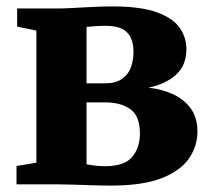

<svg xmlns="http://www.w3.org/2000/svg" viewBox="-20 -575 662 599"><path d="M325.5 4Q298 4 267.2 3Q236.5 2 207.8 1Q179 0 156.5 0H31.5V-57L93.5 -67.5V-479.5L33.5 -492V-548.5H159.5Q178.5 -548.5 208.8 -550.2Q239 -552 271.8 -553.5Q304.5 -555 330 -555Q419.5 -555 469.8 -536.5Q520 -518 540.8 -488Q561.5 -458 561.5 -422Q561.5 -370.5 528.5 -341.2Q495.5 -312 443 -301.5Q487.5 -296.5 522 -280Q556.5 -263.5 576.2 -235Q596 -206.5 596 -164.5Q596 -119.5 569.8 -81Q543.5 -42.5 484.5 -19.2Q425.5 4 325.5 4ZM308 -56.5Q368 -56.5 392.2 -85.2Q416.5 -114 416.5 -158.5Q416.5 -213 386.8 -234.2Q357 -255.5 310 -255.5H250V-62.5Q256 -61 265 -59.8Q274 -58.5 285.2 -57.5Q296.5 -56.5 308 -56.5ZM250 -315H307Q340.5 -315 360.2 -328.5Q380 -342 388.2 -364.5Q396.5 -387 396.5 -414Q396.5 -438.5 388.2 -456.8Q380 -475 361.2 -484.8Q342.5 -494.5 310 -494.5Q293.5 -494.5 278.5 -493.5Q263.5 -492.5 250 -491Z"/></svg>

Font: Merriweather 36pt Black
Style: Regular
Weight: 900
Version: Version 2.100